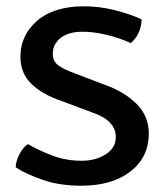

<svg xmlns="http://www.w3.org/2000/svg" viewBox="-20 -578 526 611"><path d="M30 -45.5Q30.5 -65 41.8 -87Q53 -109 69 -119.5Q103 -99.5 147 -82.8Q191 -66 242.5 -66.5Q285.5 -67 317 -87.2Q348.5 -107.5 348.5 -142Q348.5 -195.5 271 -221L175 -257Q115.5 -277 80.2 -310.8Q45 -344.5 45 -398Q45 -464.5 96.5 -510.5Q148 -556.5 242.5 -558Q294 -558.5 344.8 -545.8Q395.5 -533 430.5 -516.5Q430.5 -495 421.2 -474.2Q412 -453.5 396 -441Q360 -457.5 317.8 -467.5Q275.5 -477.5 240.5 -477Q197 -476.5 172.5 -457Q148 -437.5 148 -407Q148 -382 166.8 -369Q185.5 -356 221 -343.5L313.5 -308Q373 -287.5 413.2 -248.8Q453.5 -210 453.5 -152.5Q453.5 -78.5 396.2 -33.2Q339 12 242.5 13Q171 13.5 116.5 -5.5Q62 -24.5 30 -45.5Z"/></svg>

Font: Signika Negative SC
Style: Regular
Weight: 400
Designer: Anna Giedryś
Foundry: Anna Giedryś
Version: Version 2.000; ttfautohint (v1.8.3) -l 8 -r 50 -G 200 -x 9 -